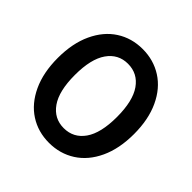

<svg xmlns="http://www.w3.org/2000/svg" viewBox="-184 -871 1042 1042"><g transform="rotate(45 336.5 -350.0)"><path d="M44 -350Q44 -462 82 -543.5Q120 -625 186 -667.5Q252 -710 336 -710Q420 -710 486.5 -667.5Q553 -625 591 -543.5Q629 -462 629 -350Q629 -238 591 -156.5Q553 -75 486.5 -32.5Q420 10 336 10Q252 10 186 -32.5Q120 -75 82 -156.5Q44 -238 44 -350ZM498 -350Q498 -473 454.5 -535Q411 -597 336 -597Q262 -597 218.5 -535Q175 -473 175 -350Q175 -227 218.5 -165Q262 -103 336 -103Q411 -103 454.5 -165Q498 -227 498 -350Z"/></g></svg>

Font: Montserrat Alternates SemiBold
Style: Regular
Weight: 600
Designer: Julieta Ulanovsky
Foundry: Julieta Ulanovsky
Version: Version 7.200